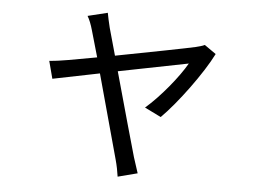

<svg xmlns="http://www.w3.org/2000/svg" viewBox="-50 -676 1101 830"><g transform="rotate(5 500.0 -261.0)"><path d="M865 -475 815 -510C805 -505 789 -501 777 -498C743 -490 573 -457 432 -430L399 -548C393 -573 388 -595 385 -612L299 -591C308 -576 316 -556 323 -531L356 -416L234 -394C204 -389 179 -385 151 -383L171 -307L374 -348L474 17C481 42 486 68 489 90L574 68C568 50 558 19 552 0C539 -44 490 -220 450 -364L753 -424C719 -364 644 -272 581 -218L652 -183C720 -250 823 -390 865 -475Z"/></g></svg>

Font: Noto Sans Mono CJK HK
Style: Regular
Weight: 400
Designer: Ryoko NISHIZUKA 西塚涼子 (kana, bopomofo & ideographs); Paul D. Hunt (Latin, Greek & Cyrillic); Sandoll Communications 산돌커뮤니
Foundry: Adobe
Version: Version 2.004;hotconv 1.0.118;makeotfexe 2.5.65603